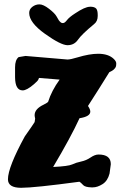

<svg xmlns="http://www.w3.org/2000/svg" viewBox="-20 -684 591 896"><path d="M418.9 -571.3Q361.3 -523.9 343.8 -498.5Q326.2 -473.1 295.2 -473.1Q264.2 -473.1 190.2 -525.9Q116.2 -578.6 116.2 -623.5Q116.2 -641.1 131.1 -652.3Q146 -663.6 164.1 -663.6Q182.1 -663.6 209 -642.8Q235.8 -622.1 243.9 -607.4Q252 -592.8 254.6 -589.1Q257.3 -585.4 259.5 -583.3Q261.7 -581.1 264.2 -579.1Q267.6 -576.2 273.9 -576.2Q274.4 -576.2 275.4 -576.7Q282.2 -576.7 292.7 -590.3Q303.2 -604 330.6 -621.6Q376.5 -652.3 398.9 -652.3Q399.4 -652.3 399.9 -652.8Q421.4 -652.8 429.2 -643.6Q436 -635.3 436 -613.8Q436 -612.3 436 -610.8Q436 -609.9 436 -609.4Q436 -584.5 418.9 -571.3ZM350.6 164.1Q140.1 192.4 78.6 192.4Q17.1 192.4 17.1 152.8Q17.1 96.7 95.7 -47.4Q135.3 -103.5 141.6 -114.3L144 -130.4Q141.6 -141.1 141.6 -146.5Q141.6 -175.8 184.1 -195.8Q202.1 -205.1 204.6 -209Q220.7 -260.7 258.3 -312.5L162.1 -320.3Q161.1 -318.8 158.9 -312.7Q156.7 -306.6 137.2 -290Q104.5 -262.2 85.9 -262.2Q50.8 -262.2 50.3 -323.7V-370.1Q50.3 -404.3 66.9 -417.5L99.1 -422.9L295.4 -406.2Q310.5 -406.7 340.8 -416Q397.5 -433.1 438 -433.1Q485.8 -433.1 510.7 -409.2Q522.5 -397.9 522.5 -388.2Q522.5 -378.4 521 -374Q519.5 -369.6 516.8 -366Q514.2 -362.3 510.3 -358.9Q502.4 -352.5 490.2 -347.2Q441.4 -268.1 390.6 -189.5Q401.4 -173.8 401.4 -163.1Q401.4 -140.1 351.1 -132.3Q310.1 -43 228 95.2Q298.8 91.8 316.9 83.3Q335 74.7 358.6 69.8Q382.3 64.9 402.6 51Q422.9 37.1 439.9 37.1Q497.1 37.1 497.1 82V82.5L491.2 126Q482.4 160.2 458.5 175.3Q434.6 190.4 413.1 190.4H406.2Q377.9 189.5 368.7 180.2Q355.5 166 350.6 164.1Z"/></svg>

Font: Drukaatie burti
Style: Heavy
Weight: 800
Version: Version 0.14